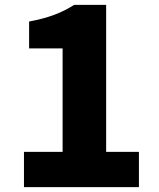

<svg xmlns="http://www.w3.org/2000/svg" viewBox="-20 -765 649 785"><path d="M78 0H548V-144H414V-745H283C231 -712 179 -692 99 -677V-567H236V-144H78Z"/></svg>

Font: Source Han Sans HK Heavy
Style: Regular
Weight: 900
Designer: Ryoko NISHIZUKA 西塚涼子 (kana, bopomofo & ideographs); Paul D. Hunt (Latin, Greek & Cyrillic); Sandoll Communications 산돌커뮤니
Foundry: Adobe
Version: Version 2.000;hotconv 1.0.107;makeotfexe 2.5.65593